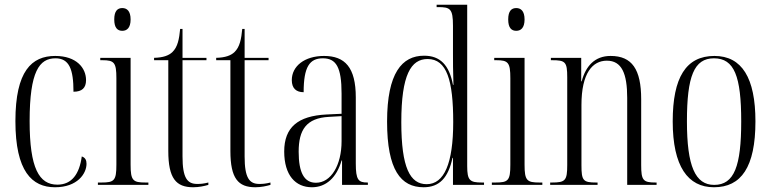

<svg xmlns="http://www.w3.org/2000/svg" viewBox="-20 -780 3252 810"><path d="M212 10C307 10 345 -48 345 -89C345 -104 340 -115 325 -120C315 -46 283 -1 222 -1C145 -1 105 -70 105 -269C105 -479 146 -534 214 -534C272 -534 290 -488 290 -393C326 -393 343 -409 343 -442C343 -493 303 -544 213 -544C114 -544 45 -481 45 -269C45 -57 115 10 212 10Z M496 -650C515 -650 531 -662 531 -698C531 -734 515 -746 496 -746C476 -746 462 -734 462 -698C462 -662 476 -650 496 -650ZM393 0H606V-10H594C541 -10 531 -18 531 -85V-536H403V-526H412C462 -526 471 -516 471 -450V-85C471 -18 462 -10 408 -10H393Z M795 10C819 10 842 5 859 0V-10C839 -5 827 -4 812 -4C770 -4 750 -29 750 -120V-526H851V-536H750V-658H740C736 -616 730 -582 707 -560C692 -546 669 -537 630 -536V-526H690V-143C690 -27 723 10 795 10Z M1057 10C1081 10 1104 5 1121 0V-10C1101 -5 1089 -4 1074 -4C1032 -4 1012 -29 1012 -120V-526H1113V-536H1012V-658H1002C998 -616 992 -582 969 -560C954 -546 931 -537 892 -536V-526H952V-143C952 -27 985 10 1057 10Z M1296 10C1355 10 1400 -30 1421 -103H1423V0H1532V-10H1530C1492 -10 1481 -21 1481 -90V-369C1481 -496 1435 -544 1347 -544C1265 -544 1211 -501 1211 -442C1211 -407 1230 -391 1261 -391C1261 -498 1286 -534 1342 -534C1398 -534 1421 -497 1421 -385V-300L1357 -297C1237 -291 1179 -243 1179 -141C1179 -40 1227 10 1296 10ZM1313 -9C1263 -9 1240 -52 1240 -140C1240 -232 1272 -282 1368 -287L1421 -290V-184C1421 -84 1377 -9 1313 -9Z M1767 10C1834 10 1871 -30 1889 -114H1891V0H2022V-10H2013C1962 -10 1951 -19 1951 -79V-760H1822V-750H1828C1879 -750 1891 -744 1891 -671V-554C1891 -518 1891 -483 1893 -422H1891C1875 -506 1837 -545 1769 -545C1676 -545 1613 -472 1613 -267C1613 -63 1671 10 1767 10ZM1780 -3C1710 -3 1673 -72 1673 -265C1673 -465 1714 -531 1784 -531C1865 -531 1892 -441 1892 -265C1892 -91 1854 -3 1780 -3Z M2158 -650C2177 -650 2193 -662 2193 -698C2193 -734 2177 -746 2158 -746C2138 -746 2124 -734 2124 -698C2124 -662 2138 -650 2158 -650ZM2055 0H2268V-10H2256C2203 -10 2193 -18 2193 -85V-536H2065V-526H2074C2124 -526 2133 -516 2133 -450V-85C2133 -18 2124 -10 2070 -10H2055Z M2301 0H2501V-10H2495C2440 -10 2433 -18 2433 -83V-337C2433 -472 2480 -524 2540 -524C2603 -524 2626 -470 2626 -367V0H2750V-10H2746C2693 -10 2685 -19 2685 -84V-361C2685 -488 2646 -544 2556 -544C2489 -544 2451 -501 2434 -437H2432V-536H2304V-526H2309C2365 -526 2373 -519 2373 -454V-84C2373 -18 2365 -10 2308 -10H2301Z M2992 10C3107 10 3167 -75 3167 -268C3167 -451 3110 -544 2994 -544C2874 -544 2818 -453 2818 -268C2818 -78 2882 10 2992 10ZM2993 0C2913 0 2878 -79 2878 -268C2878 -458 2908 -534 2992 -534C3078 -534 3107 -458 3107 -268C3107 -80 3078 0 2993 0Z"/></svg>

Font: Noto Serif Display ExtraCondensed Light
Style: Regular
Weight: 300
Width: 2
Designer: Monotype Design Team
Foundry: Monotype Imaging Inc.
Version: Version 2.009